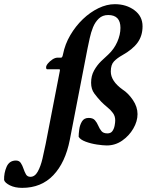

<svg xmlns="http://www.w3.org/2000/svg" viewBox="-140 -700 713 933"><path d="M-32.2 212.9Q-67.4 212.9 -91.8 200.7Q-116.2 188.5 -120.1 174.8Q-121.1 140.6 -107.9 110.4Q-94.7 80.1 -62.5 80.1Q-46.9 80.1 -39.1 91.8Q-31.2 103.5 -25.9 119.6Q-20.5 135.7 -13.7 147.5Q-6.8 159.2 7.8 159.2Q29.3 159.2 43.5 133.8Q57.6 108.4 66.4 70.8Q75.2 33.2 82 -1L150.4 -353.5Q151.4 -357.4 151.4 -360.4Q151.4 -363.3 147.5 -363.3H89.8Q84 -363.3 84 -373Q84 -380.9 92.8 -391.6Q101.6 -402.3 114.7 -411.1Q127.9 -419.9 140.6 -419.9H157.2Q163.1 -419.9 166 -435.5Q175.8 -485.4 201.7 -529.3Q227.5 -573.2 262.7 -606.9Q297.9 -640.6 338.4 -660.2Q378.9 -679.7 418 -679.7Q473.6 -679.7 513.2 -650.4Q552.7 -621.1 552.7 -572.3Q552.7 -526.4 528.8 -493.2Q504.9 -460 454.1 -431.6Q429.7 -418 414.1 -401.9Q398.4 -385.7 398.4 -352.5Q398.4 -305.7 456.1 -264.6Q483.4 -247.1 505.9 -213.9Q528.3 -180.7 528.3 -145.5Q528.3 -110.4 507.8 -75.2Q487.3 -40 453.6 -16.6Q419.9 6.8 378.9 6.8Q361.3 6.8 331.5 2.4Q301.8 -2 275.9 -11.7Q250 -21.5 242.2 -35.2Q242.2 -49.8 245.1 -71.3Q248 -92.8 258.3 -109.9Q268.6 -127 291 -127Q311.5 -127 321.3 -115.7Q331.1 -104.5 337.4 -89.4Q343.8 -74.2 353 -63Q362.3 -51.8 381.8 -51.8Q398.4 -51.8 406.2 -63Q414.1 -74.2 417 -89.4Q419.9 -104.5 419.9 -115.2Q419.9 -135.7 408.7 -150.9Q397.5 -166 381.8 -178.7Q366.2 -191.4 352.5 -205.1Q334 -224.6 318.4 -245.6Q302.7 -266.6 302.7 -297.9Q302.7 -332 317.4 -357.9Q332 -383.8 351.6 -402.8Q371.1 -421.9 385.7 -434.6Q414.1 -460.9 429.7 -496.1Q445.3 -531.2 445.3 -564.5Q445.3 -627 385.7 -627Q358.4 -627 340.3 -609.9Q322.3 -592.8 312 -567.4Q301.8 -542 295.9 -514.2Q290 -486.3 285.2 -463.9L199.2 -20.5Q177.7 89.8 119.1 151.4Q60.5 212.9 -32.2 212.9Z"/></svg>

Font: Crimson Text
Style: Bold Italic
Weight: 700
Italic angle: -11°
Designer: Sebastian Kosch
Foundry: Sebastian Kosch
Version: Version 1.100; ttfautohint (v1.8.4)